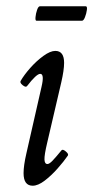

<svg xmlns="http://www.w3.org/2000/svg" viewBox="-20 -578 297 611"><path d="M84 13Q55 13 55 -27Q55 -51 64 -90L112 -301Q122 -343 108 -343Q96 -343 66 -304Q62 -299 52 -307Q42 -315 46 -321Q57 -340 76.5 -362Q96 -384 118 -400Q140 -416 156 -416Q184 -416 184 -378Q184 -355 175 -316L130 -123Q121 -85 121.5 -70.5Q122 -56 131 -56Q137 -56 147.5 -67Q158 -78 176 -100Q180 -104 189.5 -96Q199 -88 196 -83Q183 -64 163 -41.5Q143 -19 122 -3Q101 13 84 13ZM96 -512Q92 -512 93 -523.5Q94 -535 98 -546.5Q102 -558 107 -558H253Q258 -558 256.5 -546.5Q255 -535 250.5 -523.5Q246 -512 241 -512Z"/></svg>

Font: Junicode Two Beta Condensed
Style: Italic
Weight: 400
Width: 3
Italic angle: -9°
Version: Version 1.053; ttfautohint (v1.8.4)